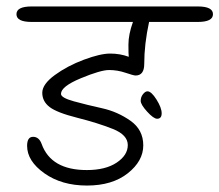

<svg xmlns="http://www.w3.org/2000/svg" viewBox="-20 -656 680 595"><path d="M78 -636H593Q640 -636 640 -612Q640 -588 593 -588H442Q427 -519 427 -458Q427 -422 400 -422Q394 -422 369 -430.5Q344 -439 318 -439Q292 -439 230.5 -413.5Q169 -388 169 -365Q169 -353 209 -342Q249 -331 296.5 -320.5Q344 -310 384 -282Q424 -254 424 -205.5Q424 -157 376 -119Q328 -81 249.5 -81Q171 -81 117.5 -119Q64 -157 64 -204Q64 -232 82.5 -232Q101 -232 109 -210Q138 -129 249 -129Q307 -129 341.5 -152Q376 -175 376 -206.5Q376 -238 329.5 -256.5Q283 -275 219.5 -291Q156 -307 133.5 -324.5Q111 -342 111 -368.5Q111 -395 150 -423.5Q189 -452 240 -471Q291 -490 321.5 -490Q352 -490 379 -480Q378 -487 378 -518Q378 -549 392 -588H78Q31 -588 31 -612Q31 -636 78 -636ZM437 -373Q449 -373 465 -347.5Q481 -322 481 -305Q481 -288 467 -288Q456 -288 436 -310Q416 -332 416 -343.5Q416 -355 423 -364Q430 -373 437 -373Z"/></svg>

Font: Kalam Light
Style: Regular
Weight: 300
Version: Version 2.001;PS 1.0;hotconv 1.0.79;makeotf.lib2.5.61930; tt